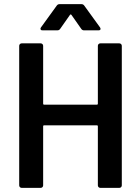

<svg xmlns="http://www.w3.org/2000/svg" viewBox="-20 -910 677 930"><path d="M454 -688Q454 -693 457.5 -696.5Q461 -700 466 -700H558Q563 -700 566.5 -696.5Q570 -693 570 -688V-12Q570 -7 566.5 -3.5Q563 0 558 0H466Q461 0 457.5 -3.5Q454 -7 454 -12V-298Q454 -303 449 -303H194Q189 -303 189 -298V-12Q189 -7 185.5 -3.5Q182 0 177 0H85Q80 0 76.5 -3.5Q73 -7 73 -12V-688Q73 -693 76.5 -696.5Q80 -700 85 -700H177Q182 -700 185.5 -696.5Q189 -693 189 -688V-408Q189 -403 194 -403H449Q454 -403 454 -408ZM187 -763Q179 -763 177.5 -766Q176 -769 176 -771Q176 -774 179 -778L255 -883Q260 -890 269 -890H374Q383 -890 388 -883L464 -778Q467 -774 467 -770Q467 -763 457 -763H387Q378 -763 373 -771L326 -838Q324 -840 322 -840Q320 -840 319 -838L272 -771Q267 -763 258 -763Z"/></svg>

Font: LinhAnh SemBd
Style: Regular
Weight: 600
Monospace: yes
Designer: Jeremy Tribby
Foundry: Tribby Type
Version: Version 1.408